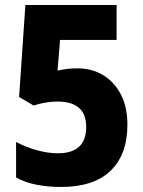

<svg xmlns="http://www.w3.org/2000/svg" viewBox="-20 -734 569 764"><path d="M222 10Q171 10 125 1Q79 -8 44 -28V-169Q79 -150 124.5 -137Q170 -124 210 -124Q323 -124 323 -229Q323 -330 208 -330Q184 -330 159 -325.5Q134 -321 114 -314L56 -348L81 -714H444V-575H219L209 -453Q226 -457 245 -459.5Q264 -462 288 -462Q346 -462 390.5 -435Q435 -408 461 -358Q487 -308 487 -238Q487 -120 420.5 -55Q354 10 222 10Z"/></svg>

Font: Noto Sans Devanagari UI SemiCondensed ExtraBold
Style: Regular
Weight: 800
Width: 4
Designer: Jelle Bosma - Monotype Design Team
Foundry: Monotype Imaging Inc.
Version: Version 2.004; ttfautohint (v1.8.4.7-5d5b)